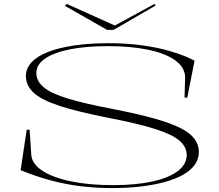

<svg xmlns="http://www.w3.org/2000/svg" viewBox="-20 -943 1114 978"><path d="M549 15Q468 15 390.5 5.5Q313 -4 237 -24.5Q161 -45 85 -76L116 -282H131L139 -158Q141 -110 194 -74.5Q247 -39 340.5 -19.5Q434 0 555 0Q672 0 756 -18.5Q840 -37 885.5 -71.5Q931 -106 931 -154Q931 -195 893.5 -227Q856 -259 768.5 -286.5Q681 -314 531 -343Q374 -374 282.5 -404Q191 -434 151.5 -470.5Q112 -507 112 -556Q112 -595 141 -626Q170 -657 225 -678.5Q280 -700 358 -711.5Q436 -723 534 -723Q623 -723 701 -712.5Q779 -702 847 -682.5Q915 -663 971 -634L934 -446H920L923 -551Q921 -601 872 -636Q823 -671 735 -689.5Q647 -708 529 -708Q417 -708 335.5 -691.5Q254 -675 209.5 -644.5Q165 -614 165 -571Q165 -530 202.5 -498.5Q240 -467 327.5 -440.5Q415 -414 564 -386Q685 -362 767 -339Q849 -316 898.5 -291Q948 -266 970.5 -236Q993 -206 993 -169Q993 -134 972.5 -104.5Q952 -75 913 -53Q874 -31 819.5 -16Q765 -1 697 7Q629 15 549 15ZM767 -923 773 -915 559 -791H525L311 -913L320 -923L565 -813Z"/></svg>

Font: Kalnia Expanded ExtraLight
Style: Regular
Weight: 250
Width: 7
Designer: Frida Medrano
Foundry: Frida Medrano
Version: Version 1.105